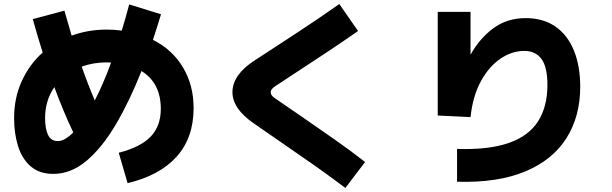

<svg xmlns="http://www.w3.org/2000/svg" viewBox="-20 -838 3040 954"><path d="M614 72 570 -79Q679 -107 729 -159.5Q779 -212 779 -297Q779 -426 683 -485Q624 -336 556 -220.5Q488 -105 410.5 -39.5Q333 26 245 26Q176 26 133 -11Q90 -48 70 -111Q50 -174 50 -252Q50 -350 87.5 -433.5Q125 -517 192 -577Q167 -656 143 -743L300 -785Q318 -721 336 -661Q418 -691 510 -691Q549 -691 585 -686Q604 -748 622 -816L780 -767Q760 -701 740 -640Q836 -592 889 -503.5Q942 -415 942 -301Q942 -154 858 -60Q774 34 614 72ZM510 -528Q444 -528 386 -507Q417 -418 451 -339Q471 -378 491.5 -425Q512 -472 532 -527Q522 -528 510 -528ZM204 -252Q204 -199 218.5 -168Q233 -137 268 -137Q301 -137 344 -180Q295 -283 250 -405Q204 -338 204 -252Z M1794 -33 1696 96Q1593 18 1473.5 -64Q1354 -146 1241 -225Q1135 -298 1135 -380Q1135 -466 1244 -537Q1344 -602 1455.5 -675Q1567 -748 1666 -818L1759 -684Q1692 -637 1620 -589Q1548 -541 1478 -495.5Q1408 -450 1348 -410Q1325 -395 1325 -380Q1325 -373 1329 -366Q1333 -359 1346 -350Q1416 -302 1493 -249Q1570 -196 1647.5 -141.5Q1725 -87 1794 -33Z M2251 65V-98Q2410 -93 2509 -128Q2608 -163 2654 -236Q2700 -309 2700 -416Q2700 -505 2670.5 -545Q2641 -585 2585 -585Q2523 -585 2466 -546Q2409 -507 2369 -433.5Q2329 -360 2318 -256L2155 -264V-779H2318V-566Q2362 -646 2430.5 -697Q2499 -748 2592 -748Q2680 -748 2740.5 -705.5Q2801 -663 2832 -586Q2863 -509 2863 -407Q2863 -260 2794.5 -151.5Q2726 -43 2589.5 14Q2453 71 2251 65Z"/></svg>

Font: Murecho ExtraBold
Style: Regular
Weight: 800
Designer: Neil Summerour
Foundry: Positype
Version: Version 1.010; ttfautohint (v1.8.3)